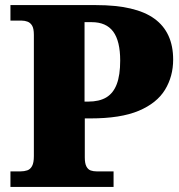

<svg xmlns="http://www.w3.org/2000/svg" viewBox="-20 -734 703 754"><path d="M21 0V-61H61Q75 -61 87 -65Q99 -69 106 -82Q113 -95 113 -121V-597Q113 -622 106 -633.5Q99 -645 88 -649Q77 -653 66 -653H21V-714H357Q513 -714 586.5 -660.5Q660 -607 660 -500Q660 -434 628 -381.5Q596 -329 525 -299Q454 -269 335 -269H313V-116Q313 -92 319.5 -80Q326 -68 336.5 -64.5Q347 -61 359 -61H426V0ZM326 -335Q370 -335 397.5 -351.5Q425 -368 438.5 -403.5Q452 -439 452 -496Q452 -573 424.5 -610Q397 -647 340 -647H312V-335Z"/></svg>

Font: Noto Rashi Hebrew Black
Style: Regular
Weight: 900
Version: Version 1.006